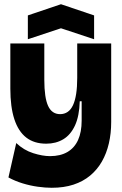

<svg xmlns="http://www.w3.org/2000/svg" viewBox="-20 -734 579 910"><path d="M225 156Q195 156 159 151Q123 146 87 135Q51 124 20 107L57 -56Q93 -22 137.5 -8Q182 6 217 6Q266 6 299.5 -13.5Q333 -33 350 -70.5Q367 -108 367 -162V-254H358Q356 -184 335.5 -139.5Q315 -95 280 -74Q245 -53 199 -53Q142 -53 104.5 -82Q67 -111 48 -169Q29 -227 29 -314V-528H190V-356Q190 -271 208 -232Q226 -193 265 -193Q285 -193 300.5 -203.5Q316 -214 326 -235.5Q336 -257 341 -289.5Q346 -322 346 -365V-528H507V-156Q507 -102 496 -54.5Q485 -7 463 31.5Q441 70 407.5 98Q374 126 328.5 141Q283 156 225 156ZM112 -548V-661L269 -714L426 -661V-548L269 -600Z"/></svg>

Font: Bricolage Grotesque 96pt ExtraBold
Style: Regular
Weight: 800
Designer: Mathieu Triay
Foundry: Atelier Triay
Version: Version 1.001;gftools[0.9.33.dev8+g029e19f]